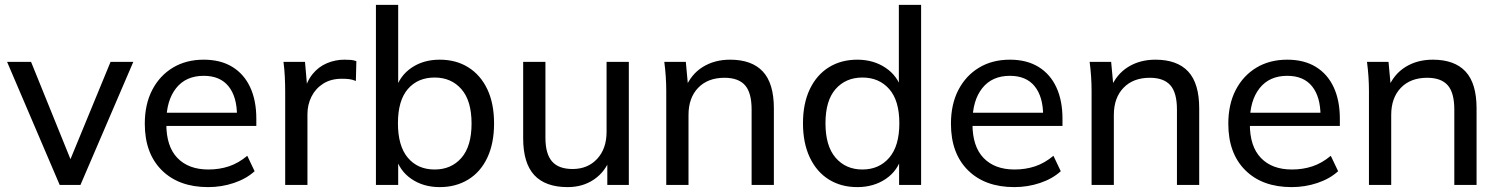

<svg xmlns="http://www.w3.org/2000/svg" viewBox="-20 -756 6130 785"><path d="M224 0 9 -503H107L282 -71H254L432 -503H525L309 0Z M831 9Q711 9 641.5 -60Q572 -129 572 -250Q572 -330 602.5 -388.5Q633 -447 687 -479.5Q741 -512 813 -512Q882 -512 930 -482.5Q978 -453 1003 -399Q1028 -345 1028 -271V-241H643V-295H966L949 -282Q949 -360 914.5 -403Q880 -446 813 -446Q740 -446 700 -395.5Q660 -345 660 -258V-249Q660 -157 705.5 -110Q751 -63 832 -63Q877 -63 916 -76Q955 -89 991 -119L1021 -56Q987 -25 936.5 -8Q886 9 831 9Z M1146 0V-380Q1146 -410 1144.5 -441.5Q1143 -473 1139 -503H1227L1238 -377L1223 -376Q1233 -422 1257.5 -452.5Q1282 -483 1316.5 -497.5Q1351 -512 1388 -512Q1404 -512 1415 -511Q1426 -510 1437 -506L1435 -425Q1420 -431 1407.5 -432.5Q1395 -434 1377 -434Q1333 -434 1301.5 -414Q1270 -394 1253.5 -361Q1237 -328 1237 -290V0Z M1778 9Q1711 9 1662 -24.5Q1613 -58 1597 -117H1608V0H1517V-736H1608V-388H1597Q1614 -446 1662.5 -479Q1711 -512 1778 -512Q1845 -512 1895 -480.5Q1945 -449 1972.5 -391Q2000 -333 2000 -251Q2000 -170 1972.5 -111.5Q1945 -53 1894.5 -22Q1844 9 1778 9ZM1757 -63Q1825 -63 1866.5 -110.5Q1908 -158 1908 -251Q1908 -344 1866.5 -391.5Q1825 -439 1757 -439Q1688 -439 1647.5 -392Q1607 -345 1607 -252Q1607 -159 1647.5 -111Q1688 -63 1757 -63Z M2301 9Q2210 9 2164.5 -40Q2119 -89 2119 -191V-503H2210V-193Q2210 -127 2237 -96Q2264 -65 2321 -65Q2383 -65 2421.5 -106.5Q2460 -148 2460 -217V-503H2551V0H2463V-111H2476Q2455 -54 2409 -22.5Q2363 9 2301 9Z M2704 0V-384Q2704 -413 2702 -443Q2700 -473 2696 -503H2784L2794 -395H2782Q2805 -452 2853 -482Q2901 -512 2965 -512Q3054 -512 3099 -463.5Q3144 -415 3144 -313V0H3053V-308Q3053 -377 3026 -407.5Q2999 -438 2942 -438Q2874 -438 2834.5 -397Q2795 -356 2795 -286V0Z M3485 9Q3419 9 3369 -22Q3319 -53 3291 -112Q3263 -171 3263 -252Q3263 -333 3291 -391.5Q3319 -450 3369 -481Q3419 -512 3485 -512Q3551 -512 3600.5 -479Q3650 -446 3667 -388H3655V-736H3746V0H3656V-117H3667Q3651 -58 3601.5 -24.5Q3552 9 3485 9ZM3506 -63Q3574 -63 3615.5 -111Q3657 -159 3657 -252Q3657 -345 3615.5 -392Q3574 -439 3506 -439Q3438 -439 3396.5 -392Q3355 -345 3355 -252Q3355 -159 3396.5 -111Q3438 -63 3506 -63Z M4127 9Q4007 9 3937.5 -60Q3868 -129 3868 -250Q3868 -330 3898.5 -388.5Q3929 -447 3983 -479.5Q4037 -512 4109 -512Q4178 -512 4226 -482.5Q4274 -453 4299 -399Q4324 -345 4324 -271V-241H3939V-295H4262L4245 -282Q4245 -360 4210.5 -403Q4176 -446 4109 -446Q4036 -446 3996 -395.5Q3956 -345 3956 -258V-249Q3956 -157 4001.5 -110Q4047 -63 4128 -63Q4173 -63 4212 -76Q4251 -89 4287 -119L4317 -56Q4283 -25 4232.5 -8Q4182 9 4127 9Z M4443 0V-384Q4443 -413 4441 -443Q4439 -473 4435 -503H4523L4533 -395H4521Q4544 -452 4592 -482Q4640 -512 4704 -512Q4793 -512 4838 -463.5Q4883 -415 4883 -313V0H4792V-308Q4792 -377 4765 -407.5Q4738 -438 4681 -438Q4613 -438 4573.5 -397Q4534 -356 4534 -286V0Z M5261 9Q5141 9 5071.5 -60Q5002 -129 5002 -250Q5002 -330 5032.5 -388.5Q5063 -447 5117 -479.5Q5171 -512 5243 -512Q5312 -512 5360 -482.5Q5408 -453 5433 -399Q5458 -345 5458 -271V-241H5073V-295H5396L5379 -282Q5379 -360 5344.5 -403Q5310 -446 5243 -446Q5170 -446 5130 -395.5Q5090 -345 5090 -258V-249Q5090 -157 5135.5 -110Q5181 -63 5262 -63Q5307 -63 5346 -76Q5385 -89 5421 -119L5451 -56Q5417 -25 5366.5 -8Q5316 9 5261 9Z M5577 0V-384Q5577 -413 5575 -443Q5573 -473 5569 -503H5657L5667 -395H5655Q5678 -452 5726 -482Q5774 -512 5838 -512Q5927 -512 5972 -463.5Q6017 -415 6017 -313V0H5926V-308Q5926 -377 5899 -407.5Q5872 -438 5815 -438Q5747 -438 5707.5 -397Q5668 -356 5668 -286V0Z"/></svg>

Font: Mulish ExtraLight Medium
Style: Regular
Weight: 500
Version: Version 3.603